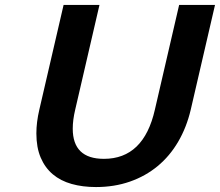

<svg xmlns="http://www.w3.org/2000/svg" viewBox="-20 -742 889 776"><path d="M127 -203Q127 -248 139 -299L237 -722H382L284 -299Q279 -278 276.5 -259Q274 -240 274 -222Q274 -100 400 -100Q561 -100 606 -299L704 -722H849L751 -299Q734 -227 700 -169Q666 -111 617 -70.5Q568 -30 505 -8Q442 14 368 14Q314 14 269.5 1.5Q225 -11 193.5 -37.5Q162 -64 144.5 -105Q127 -146 127 -203Z"/></svg>

Font: Perun
Style: Bold Italic
Weight: 700
Italic angle: -12°
Foundry: Copyright (c) Stefan Peev, Context Ltd, 2016
Version: Version 1.027